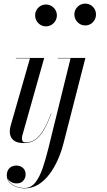

<svg xmlns="http://www.w3.org/2000/svg" viewBox="-20 -780 588 1060"><path d="M111 10Q72 10 53 -7.2Q34 -24.5 34 -53Q34 -60.5 35.2 -68.8Q36.5 -77 38.5 -85L145.5 -458H67.5V-460H224L103 -31Q102 -27 101.5 -22.8Q101 -18.5 101 -15Q101 -6.5 105.2 -0.2Q109.5 6 120.5 6Q150.5 6 174.2 -10Q198 -26 219.2 -61.2Q240.5 -96.5 262 -153.5L263.5 -153Q242 -95.5 220.5 -59.5Q199 -23.5 173 -6.8Q147 10 111 10ZM233.5 -634.5Q217 -634.5 203.5 -642.8Q190 -651 182 -664.8Q174 -678.5 174 -695Q174 -711.5 182 -725.2Q190 -739 203.5 -747Q217 -755 233.5 -755Q250 -755 263.8 -747Q277.5 -739 285.8 -725.2Q294 -711.5 294 -695Q294 -678.5 285.8 -664.8Q277.5 -651 263.8 -642.8Q250 -634.5 233.5 -634.5ZM115.5 260Q92.5 260 69.8 251.8Q47 243.5 32.2 227.5Q17.5 211.5 17.5 188.5Q17.5 170.5 24.8 158.2Q32 146 43.8 140Q55.5 134 69.5 134Q92 134 106.8 147.2Q121.5 160.5 121.5 183Q121.5 202 109 217.2Q96.5 232.5 71.5 232.5Q50 232.5 34.2 219.8Q18.5 207 18.5 188.5H19.5Q19.5 211 33.8 226.5Q48 242 70.2 250Q92.5 258 115.5 258Q150.5 258 174.2 228.5Q198 199 214.8 150.2Q231.5 101.5 246 43.5L369.5 -458H298.5V-460H451.5L330.5 11.5Q318.5 58.5 298.8 103Q279 147.5 252 183Q225 218.5 191 239.2Q157 260 115.5 260ZM450.5 -639.5Q426 -639.5 408.2 -657.5Q390.5 -675.5 390.5 -700Q390.5 -725 408.2 -742.5Q426 -760 450.5 -760Q475.5 -760 492.8 -742.5Q510 -725 510 -700Q510 -675.5 492.8 -657.5Q475.5 -639.5 450.5 -639.5Z"/></svg>

Font: Bodoni Moda 96pt
Style: Italic
Weight: 400
Italic angle: -13°
Version: Version 2.004